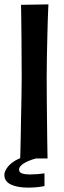

<svg xmlns="http://www.w3.org/2000/svg" viewBox="-40 -723 292 876"><path d="M56 -701 181 -703Q181 -703 180 -683.5Q179 -664 178 -631.5Q177 -599 176 -556Q175 -513 174 -465.5Q173 -418 173 -371Q173 -323 173.5 -271.5Q174 -220 174.5 -172Q175 -124 175.5 -85Q176 -46 176.5 -23Q177 0 177 0H52Q52 0 53 -26Q54 -52 54.5 -93.5Q55 -135 56 -184Q57 -233 58 -281.5Q59 -330 59 -369Q59 -410 58.5 -457.5Q58 -505 58 -552Q58 -599 57 -638.5Q56 -678 56 -701ZM88 133Q40 133 10 119Q-20 105 -20 75Q-20 61 -9 44.5Q2 28 22 14.5Q42 1 69 -7L128 -1Q107 4 88.5 12Q70 20 58.5 30Q47 40 47 51Q47 64 61.5 68.5Q76 73 96 73Q111 73 131 71.5Q151 70 163 68V126Q143 130 124.5 131.5Q106 133 88 133Z"/></svg>

Font: Truculenta
Style: Bold
Weight: 700
Designer: Ivan Castro, Eva Sanz & Omnibus-Type Team
Foundry: Omnibus-Type
Version: Version 1.002